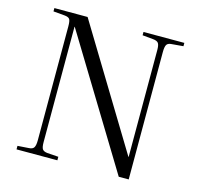

<svg xmlns="http://www.w3.org/2000/svg" viewBox="-105 -836 988 949"><g transform="rotate(15 389.0 -361.5)"><path d="M59 0V-18L117 -22Q136 -23 142.5 -34Q149 -45 149 -71V-654Q149 -680 143.5 -689.5Q138 -699 117 -701L59 -706V-723H229L603 -107L604 -108V-654Q604 -679 597.5 -689Q591 -699 569 -701L515 -706V-723H724V-706L665 -701Q646 -700 639.5 -689.5Q633 -679 633 -651V0H582L180 -660L179 -659V-69Q179 -43 185.5 -33.5Q192 -24 211 -22L268 -18V0Z"/></g></svg>

Font: Literata 60pt Light
Style: Regular
Weight: 300
Designer: Latin by Veronika Burian and Jose Scaglione. Greek by Irene Vlachou. Cyrillic by Vera Evstafieva.
Foundry: TypeTogether
Version: Version 3.103;gftools[0.9.29]